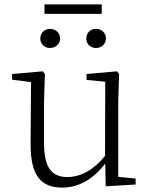

<svg xmlns="http://www.w3.org/2000/svg" viewBox="-20 -838 683 872"><path d="M207 -620C231 -620 253 -637 253 -663C253 -690 231 -707 207 -707C184 -707 163 -690 163 -663C163 -637 184 -620 207 -620ZM416 -620C440 -620 461 -637 461 -663C461 -690 440 -707 416 -707C392 -707 372 -690 372 -663C372 -637 392 -620 416 -620ZM182 -775H442V-818H182ZM460 8 596 0V-27L517 -35V-377L521 -502L511 -514L373 -502V-475L458 -467L457 -130C407 -68 348 -34 286 -34C217 -34 180 -74 180 -188V-377L184 -502L174 -514L35 -502V-476L121 -465L119 -185C118 -37 169 14 263 14C342 14 407 -29 458 -95Z"/></svg>

Font: Noto Serif CJK SC ExtraLight
Style: Regular
Weight: 200
Designer: Ryoko NISHIZUKA 西塚涼子 (kana & ideographs); Frank Grießhammer (Latin, Greek & Cyrillic); Wenlong ZHANG 张文龙 (bopomofo); San
Foundry: Adobe
Version: Version 2.001;hotconv 1.1.0;makeotfexe 2.6.0